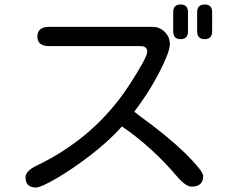

<svg xmlns="http://www.w3.org/2000/svg" viewBox="-20 -804 1040 858"><path d="M808 -119Q888 -39 888 -18Q888 30 837 30Q811 30 775 -11Q660 -147 525 -239Q469 -176 387 -112.5Q305 -49 233.5 -7.5Q162 34 141 34Q94 34 94 -12Q94 -40 144 -64Q405 -189 559 -426Q638 -548 638 -573Q638 -598 607 -598H200Q147 -598 147 -641Q147 -684 200 -684H662Q693 -684 716 -661.5Q739 -639 739 -606Q739 -572 691.5 -480Q644 -388 580 -305L604 -286Q725 -199 808 -119ZM754 -749Q754 -784 787 -784Q820 -784 820 -749V-664Q820 -629 787 -629Q754 -629 754 -664ZM861 -749Q861 -784 895 -784Q928 -784 928 -749V-664Q928 -629 895 -629Q861 -629 861 -664Z"/></svg>

Font: 寒蝉全圆体
Style: Regular
Weight: 400
Designer: Warren2060
      Designed by Motoya company      

      [Varela Round]
      Joe Prince(Latin component); Avraham Cornf
Foundry: ChillType
Version: Version 3.200